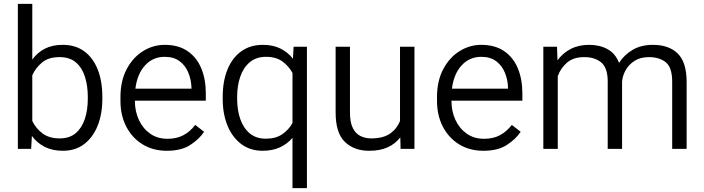

<svg xmlns="http://www.w3.org/2000/svg" viewBox="-20 -770 3641 993"><path d="M509.3 -269V-258.8Q509.3 -180.7 485.1 -120.1Q460.9 -59.6 415.5 -24.9Q370.1 9.8 305.2 9.8Q251 9.8 211.2 -10.5Q171.4 -30.8 145 -66.9L141.1 0H72.3V-750H147V-461.9Q173.3 -498.5 212.2 -518.3Q251 -538.1 304.2 -538.1Q370.1 -538.1 415.8 -504.6Q461.4 -471.2 485.4 -410.6Q509.3 -350.1 509.3 -269ZM434.1 -258.8V-269Q434.1 -326.2 419.4 -372.8Q404.8 -419.4 372.8 -447Q340.8 -474.6 287.6 -474.6Q231 -474.6 197.5 -446.8Q164.1 -418.9 147 -380.9V-144.5Q165 -106.4 199.5 -80.3Q233.9 -54.2 288.6 -54.2Q339.8 -54.2 371.8 -81.5Q403.8 -108.9 418.9 -155.3Q434.1 -201.7 434.1 -258.8Z M842.8 9.8Q771.5 9.8 717.5 -23.4Q663.6 -56.6 633.3 -114.7Q603 -172.9 603 -247.6V-268.1Q603 -352.1 635.3 -412.6Q667.5 -473.1 719.7 -505.6Q772 -538.1 831.5 -538.1Q902.8 -538.1 950.2 -505.6Q997.6 -473.1 1021 -416.5Q1044.4 -359.9 1044.4 -287.6V-249.5H677.7V-247.6Q677.7 -193.8 698.5 -149.4Q719.2 -105 756.8 -78.6Q794.4 -52.2 846.2 -52.2Q893.6 -52.2 928.2 -70.6Q962.9 -88.9 989.7 -124L1035.6 -88.4Q1009.8 -49.8 963.6 -20Q917.5 9.8 842.8 9.8ZM831.5 -476.1Q771 -476.1 730.5 -432.1Q689.9 -388.2 680.2 -311.5H970.2V-318.4Q968.8 -357.9 954.1 -394Q939.5 -430.2 909.4 -453.1Q879.4 -476.1 831.5 -476.1Z M1131.8 -258.8V-269Q1131.8 -350.1 1156.5 -410.6Q1181.2 -471.2 1227.8 -504.6Q1274.4 -538.1 1339.4 -538.1Q1391.1 -538.1 1429.7 -519.3Q1468.3 -500.5 1495.1 -466.3L1498.5 -528.3H1567.4V203.1H1492.7V-57.1Q1465.8 -25.4 1427.5 -7.8Q1389.2 9.8 1338.4 9.8Q1273.9 9.8 1227.8 -24.9Q1181.6 -59.6 1156.7 -120.1Q1131.8 -180.7 1131.8 -258.8ZM1206.5 -269V-258.8Q1206.5 -201.7 1222.4 -155Q1238.3 -108.4 1271.2 -80.6Q1304.2 -52.7 1355 -52.7Q1406.2 -52.7 1439.7 -75.7Q1473.1 -98.6 1492.7 -133.8V-392.6Q1474.1 -427.2 1441.2 -451.7Q1408.2 -476.1 1356 -476.1Q1304.7 -476.1 1271.5 -448Q1238.3 -419.9 1222.4 -373Q1206.5 -326.2 1206.5 -269Z M2051.8 0 2050.3 -59.6Q2025.4 -26.9 1985.8 -8.5Q1946.3 9.8 1889.2 9.8Q1811.5 9.8 1763.7 -36.1Q1715.8 -82 1715.8 -189V-528.3H1790V-188Q1790 -136.2 1805.2 -106.9Q1820.3 -77.6 1845.5 -65.9Q1870.6 -54.2 1899.4 -54.2Q1961.9 -54.2 1997.6 -79.3Q2033.2 -104.5 2048.8 -144V-528.3H2123.5V0Z M2480 9.8Q2408.7 9.8 2354.7 -23.4Q2300.8 -56.6 2270.5 -114.7Q2240.2 -172.9 2240.2 -247.6V-268.1Q2240.2 -352.1 2272.5 -412.6Q2304.7 -473.1 2356.9 -505.6Q2409.2 -538.1 2468.8 -538.1Q2540 -538.1 2587.4 -505.6Q2634.8 -473.1 2658.2 -416.5Q2681.6 -359.9 2681.6 -287.6V-249.5H2314.9V-247.6Q2314.9 -193.8 2335.7 -149.4Q2356.4 -105 2394 -78.6Q2431.6 -52.2 2483.4 -52.2Q2530.8 -52.2 2565.4 -70.6Q2600.1 -88.9 2627 -124L2672.9 -88.4Q2647 -49.8 2600.8 -20Q2554.7 9.8 2480 9.8ZM2468.8 -476.1Q2408.2 -476.1 2367.7 -432.1Q2327.1 -388.2 2317.4 -311.5H2607.4V-318.4Q2606 -357.9 2591.3 -394Q2576.7 -430.2 2546.6 -453.1Q2516.6 -476.1 2468.8 -476.1Z M3002.4 -474.6Q2945.3 -474.6 2912.4 -446Q2879.4 -417.5 2864.7 -376V0H2790V-528.3H2860.8L2863.3 -458Q2890.1 -495.1 2931.2 -516.6Q2972.2 -538.1 3026.9 -538.1Q3081.1 -538.1 3121.8 -515.9Q3162.6 -493.7 3181.6 -444.8Q3208 -486.3 3252 -512.2Q3295.9 -538.1 3356 -538.1Q3439.9 -538.1 3485.6 -492.7Q3531.2 -447.3 3531.2 -345.7V0H3456.5V-346.7Q3456.5 -421.4 3423.3 -448Q3390.1 -474.6 3335.9 -474.6Q3292.5 -474.6 3262.7 -455.8Q3232.9 -437 3216.3 -408Q3199.7 -378.9 3197.3 -347.7V0H3123V-348.6Q3123 -418.9 3089.8 -446.8Q3056.6 -474.6 3002.4 -474.6Z"/></svg>

Font: Vazirmatn FD Light
Style: Regular
Weight: 300
Designer: Saber Rastikerdar
Foundry: Saber Rastikerdar
Version: Version 33.003